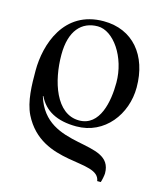

<svg xmlns="http://www.w3.org/2000/svg" viewBox="-103 -538 707 830"><g transform="rotate(15 250.0 -122.5)"><path d="M380 -217C380 -133 359 -18 266 -18C162 -18 119 -155 119 -273C119 -381 168 -432 240 -432C310 -432 380 -332 380 -217ZM426 215C430 203 434 182 434 174C434 20 155 142 88 -79L90 -80C118 -21 174 10 261 10C388 10 470 -100 470 -220C470 -364 389 -460 259 -460C80 -460 29 -293 29 -178C29 -114 30 -40 57 15C156 212 396 120 410 215Z"/></g></svg>

Font: XITS Math
Style: Regular
Weight: 400
Designer: MicroPress Inc., with final additions and corrections provided by Coen Hoffman, Elsevier (retired)
Version: Version 1.302